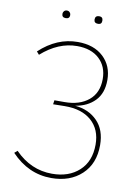

<svg xmlns="http://www.w3.org/2000/svg" viewBox="-93 -900 702 971"><g transform="rotate(10 258.0 -414.0)"><path d="M191 -818Q191 -799 171 -799Q151 -799 151 -818Q151 -826 156.5 -832Q162 -838 171 -838Q180 -838 185.5 -832Q191 -826 191 -818ZM337 -838Q356 -838 356 -818Q356 -799 337 -799Q316 -799 316 -818Q316 -838 337 -838ZM239 10Q121 10 33 -83L48 -96Q130 -12 239 -12Q325 -12 378 -60.5Q431 -109 431 -195Q431 -273 381 -317Q331 -361 243 -360L184 -359L187 -380H239Q316 -380 362.5 -418.5Q409 -457 409 -528Q409 -592 367.5 -631Q326 -670 253 -670Q157 -670 70 -593L57 -608Q146 -691 253 -691Q336 -691 384.5 -645.5Q433 -600 433 -527Q433 -459 395 -420Q357 -381 295 -371Q365 -365 409.5 -320Q454 -275 454 -196Q454 -101 394.5 -45.5Q335 10 239 10Z"/></g></svg>

Font: FiraGO Thin
Style: Regular
Weight: 100
Designer: bBox Type
Foundry: bBox Type GmbH
Version: Version 1.001;PS 001.001;hotconv 1.0.88;makeotf.lib2.5.64775